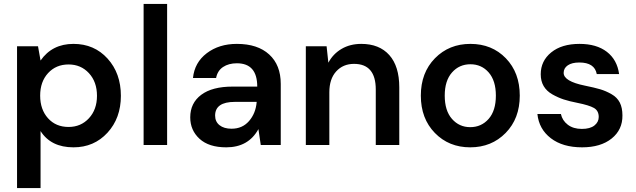

<svg xmlns="http://www.w3.org/2000/svg" viewBox="-20 -740 3246 980"><path d="M67 220V-504H174L187 -431Q246 -516 355 -516Q461 -516 529 -441Q597 -366 597 -251Q597 -137 528.5 -62.5Q460 12 355 12Q240 12 187 -71V220ZM330 -92Q393 -92 434 -136.5Q475 -181 475 -251Q475 -322 434 -366.5Q393 -411 330 -411Q266 -411 225.5 -367Q185 -323 185 -252Q185 -181 225 -136.5Q265 -92 330 -92Z M713 0V-720H833V0Z M1135 12Q1046 12 998.5 -31.5Q951 -75 951 -141Q951 -214 1007 -256Q1063 -298 1167 -298H1293Q1293 -417 1189 -417Q1147 -417 1118.5 -398Q1090 -379 1083 -342H965Q973 -421 1035.5 -468.5Q1098 -516 1189 -516Q1295 -516 1354 -462Q1413 -408 1413 -312V0H1311L1299 -81Q1248 12 1135 12ZM1162 -83Q1217 -83 1251 -122Q1285 -161 1290 -218V-220H1179Q1078 -220 1078 -150Q1078 -119 1100.5 -101Q1123 -83 1162 -83Z M1541 0V-504H1647L1656 -420Q1680 -465 1723.5 -490.5Q1767 -516 1824 -516Q1916 -516 1967 -459Q2018 -402 2018 -294V0H1898V-283Q1898 -414 1787 -414Q1731 -414 1696 -375.5Q1661 -337 1661 -269V0Z M2381 -516Q2491 -516 2562 -442.5Q2633 -369 2633 -252Q2633 -135 2561 -61.5Q2489 12 2380 12Q2271 12 2199.5 -61.5Q2128 -135 2128 -252Q2128 -369 2200 -442.5Q2272 -516 2381 -516ZM2380 -91Q2437 -91 2474 -133Q2511 -175 2511 -252Q2511 -328 2474.5 -370Q2438 -412 2381 -412Q2324 -412 2287 -370Q2250 -328 2250 -252Q2250 -175 2287 -133Q2324 -91 2380 -91Z M2951 12Q2852 12 2791.5 -34.5Q2731 -81 2723 -158H2843Q2850 -125 2878 -103.5Q2906 -82 2950 -82Q2992 -82 3014 -99.5Q3036 -117 3036 -143Q3036 -175 3011.5 -189Q2987 -203 2927 -215Q2886 -223 2857 -232.5Q2828 -242 2799 -258.5Q2770 -275 2755 -300.5Q2740 -326 2740 -361Q2740 -429 2793.5 -472.5Q2847 -516 2938 -516Q3025 -516 3077.5 -475.5Q3130 -435 3140 -362H3026Q3015 -421 2937 -421Q2899 -421 2878 -406.5Q2857 -392 2857 -368Q2857 -325 2965 -303Q3014 -293 3043 -284.5Q3072 -276 3101 -259.5Q3130 -243 3143.5 -216.5Q3157 -190 3157 -151Q3158 -78 3102 -33Q3046 12 2951 12Z"/></svg>

Font: AWOL-DM SemiBold
Style: Regular
Weight: 600
Designer: Colophon Foundry, Jonny Pinhorn, Mikhail Sharanda
Foundry: Colophon Foundry
Version: Version 1.000;Glyphs 3.2.3 (3260)